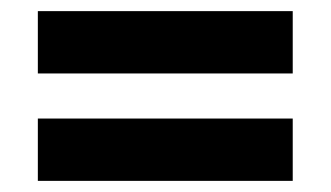

<svg xmlns="http://www.w3.org/2000/svg" viewBox="-20 -526 595 345"><path d="M48 -201ZM506 -313V-201H48V-313ZM506 -506V-394H48V-506Z"/></svg>

Font: Rosa Sans
Style: Bold
Weight: 700
Designer: Pentagram / MCKL
Foundry: Pentagram / MCKL
Version: Version 1.005;September 16, 2019;FontCreator 11.5.0.2425 64-